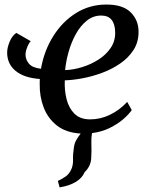

<svg xmlns="http://www.w3.org/2000/svg" viewBox="-20 -579 656 846"><path d="M242.5 246.5 235 218Q257 208 270.8 197.5Q284.5 187 292.5 170.5Q302.5 151.5 301.8 125.2Q301 99 305.5 72Q307.5 52.5 316.8 37Q326 21.5 335.5 9.5Q270 5.5 230 -26.5Q190 -58.5 172 -106.8Q154 -155 155 -208.5Q155 -213.5 155 -219.2Q155 -225 155.5 -231Q85.5 -236 48.5 -266.8Q11.5 -297.5 11.5 -347.5Q11.5 -368.5 22.5 -395.2Q33.5 -422 52 -434L115.5 -397.5Q107.5 -390 100 -371.2Q92.5 -352.5 92.5 -338Q92.5 -316.5 107.5 -298.5Q122.5 -280.5 160.5 -276Q174.5 -356 215 -420.2Q255.5 -484.5 315.5 -521.8Q375.5 -559 449 -559Q521 -559 555.5 -525Q590 -491 590.5 -440.5Q591 -394.5 569 -359.8Q547 -325 510.5 -299.8Q474 -274.5 430.2 -258.2Q386.5 -242 343.5 -234Q300.5 -226 265.5 -225Q263.5 -182 273.2 -142.5Q283 -103 308 -78Q333 -53 377 -53Q423 -53 465 -73.5Q507 -94 540.5 -130L560.5 -94Q548 -75.5 523.2 -54Q498.5 -32.5 463.5 -15.2Q428.5 2 385.5 7.5Q382 25 382.5 47.5Q384 86.5 381.8 120.2Q379.5 154 353 179.5Q342 206 312.8 223.2Q283.5 240.5 242.5 246.5ZM426 -510.5Q390.5 -510.5 362.5 -488Q334.5 -465.5 314.5 -429.5Q294.5 -393.5 282.5 -351.2Q270.5 -309 267 -270Q304 -271.5 342.8 -283.5Q381.5 -295.5 414.5 -316.8Q447.5 -338 467.8 -368Q488 -398 487.5 -435.5Q486.5 -510.5 426 -510.5Z"/></svg>

Font: Merriweather Text Regular
Style: Italic
Weight: 400
Italic angle: -7.8°
Designer: Eben Sorkin
Foundry: Eben Sorkin
Version: Version 2.100; ttfautohint (v1.7.19-72a1) -l 8 -r 50 -G 200 